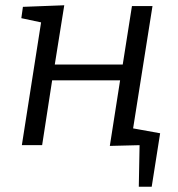

<svg xmlns="http://www.w3.org/2000/svg" viewBox="-20 -551 674 729"><path d="M63 0 136 -466 61 -482 67 -525 224 -531 188 -306H446L481 -528H559L485 -61L562 -44L556 -1L397 3L436 -246H178L140 0ZM507 158 510 -2H448L433 -73L588 -45L556 158Z"/></svg>

Font: Bitter
Style: Italic
Weight: 400
Italic angle: -9°
Designer: Sol Matas, and Bitter project Authors
Foundry: Sol Matas
Version: Version 2.001